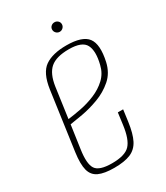

<svg xmlns="http://www.w3.org/2000/svg" viewBox="-158 -674 652 754"><g transform="rotate(-30 168.0 -297.5)"><path d="M134 9Q89 9 64 -2.5Q39 -14 31.5 -42Q24 -70 31 -121L68 -385Q78 -454 112.5 -478Q147 -502 210 -502Q282 -502 305.5 -471Q329 -440 313 -367Q303 -323 272.5 -296.5Q242 -270 203 -255.5Q164 -241 127.5 -234.5Q91 -228 70 -225L55 -120Q46 -59 61.5 -35Q77 -11 135 -11Q194 -11 216.5 -35Q239 -59 247 -120L254 -173H278L271 -121Q264 -70 249.5 -42Q235 -14 207.5 -2.5Q180 9 134 9ZM73 -247Q99 -250 132.5 -256.5Q166 -263 198.5 -276.5Q231 -290 255 -312.5Q279 -335 287 -369Q301 -425 286 -454.5Q271 -484 211 -484Q154 -484 127 -461Q100 -438 92 -383ZM215 -561Q206 -561 199.5 -567.5Q193 -574 193 -583Q193 -592 199.5 -598Q206 -604 215 -604Q224 -604 230.5 -598Q237 -592 237 -583Q237 -574 230.5 -567.5Q224 -561 215 -561Z"/></g></svg>

Font: Alumni Sans Thin
Style: Italic
Weight: 100
Italic angle: -8°
Designer: Robert E. Leuschke
Foundry: Robert E. Leuschke
Version: Version 1.016